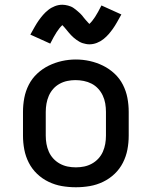

<svg xmlns="http://www.w3.org/2000/svg" viewBox="-20 -782 640 810"><path d="M300 8Q270 8 241 3Q212 -2 185 -15Q158 -28 136.5 -48.5Q115 -69 101.5 -95.5Q88 -122 82.5 -151Q77 -180 77 -210V-310Q77 -340 82.5 -369Q88 -398 101.5 -424.5Q115 -451 137 -471.5Q159 -492 185.5 -505Q212 -518 241 -524.5Q270 -531 300 -531Q330 -531 359 -524.5Q388 -518 414.5 -505Q441 -492 463 -471.5Q485 -451 498.5 -424.5Q512 -398 517.5 -369Q523 -340 523 -310V-210Q523 -180 517.5 -151Q512 -122 498.5 -95.5Q485 -69 463.5 -48.5Q442 -28 415 -15Q388 -2 359 3Q330 8 300 8ZM300 -76Q318 -76 335 -79.5Q352 -83 367.5 -91.5Q383 -100 395 -113Q407 -126 414 -142Q421 -158 424 -175Q427 -192 427 -210V-310Q427 -328 424 -345.5Q421 -363 413.5 -379Q406 -395 394 -408Q382 -421 366.5 -429Q351 -437 333.5 -440.5Q316 -444 298 -444Q281 -444 264 -440.5Q247 -437 231.5 -428.5Q216 -420 204.5 -407Q193 -394 186 -378Q179 -362 176 -344.5Q173 -327 173 -310V-210Q173 -192 176 -175Q179 -158 186 -142Q193 -126 205 -113Q217 -100 232.5 -91.5Q248 -83 265 -79.5Q282 -76 300 -76ZM357 -595Q350 -595 342.5 -596.5Q335 -598 328.5 -600Q322 -602 315 -606Q308 -610 302.5 -614Q297 -618 291 -623Q285 -628 280 -633.5Q275 -639 271 -643.5Q267 -648 261.5 -655Q256 -662 251 -667.5Q246 -673 243 -676Q231 -665 219 -646.5Q207 -628 192 -598L108 -636Q118 -654 126.5 -669Q135 -684 143.5 -696Q152 -708 161.5 -719Q171 -730 183.5 -740Q196 -750 211.5 -756Q227 -762 243 -762Q249 -762 255 -761Q261 -760 267 -758.5Q273 -757 279 -754.5Q285 -752 290 -748.5Q295 -745 299.5 -741.5Q304 -738 309 -733.5Q314 -729 318.5 -725Q323 -721 326.5 -716.5Q330 -712 333.5 -707.5Q337 -703 341 -698.5Q345 -694 349.5 -689Q354 -684 357 -681Q369 -692 381 -710.5Q393 -729 408 -759L492 -721Q482 -703 473.5 -688Q465 -673 456.5 -661Q448 -649 438.5 -638Q429 -627 416.5 -617Q404 -607 388.5 -601Q373 -595 357 -595Z"/></svg>

Font: Iosevka Custom Medium Extended
Style: Regular
Weight: 500
Width: 7
Monospace: yes
Designer: Belleve Invis
Foundry: Belleve Invis
Version: Version 11.2.4; ttfautohint (v1.8.4)